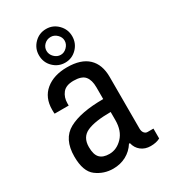

<svg xmlns="http://www.w3.org/2000/svg" viewBox="-176 -779 770 875"><g transform="rotate(-30 209.5 -341.5)"><path d="M297 -606Q297 -569 271.5 -543Q246 -517 210 -517Q174 -517 148 -542.5Q122 -568 122 -606Q122 -642 147.5 -668Q173 -694 210 -694Q246 -694 271.5 -668Q297 -642 297 -606ZM162 -606Q162 -587 176.5 -572.5Q191 -558 210 -558Q228 -558 242.5 -572.5Q257 -587 257 -606Q257 -624 242.5 -638Q228 -652 210 -652Q190 -652 176 -638.5Q162 -625 162 -606ZM352 -360V-88Q352 -73 359 -64.5Q366 -56 376 -56H407V-4Q387 7 357 7Q328 7 307.5 -9Q287 -25 281 -52H276Q257 -22 226.5 -5.5Q196 11 158 11Q109 11 70 -18Q31 -47 31 -125Q31 -218 94 -252.5Q157 -287 276 -287V-349Q276 -387 259.5 -407Q243 -427 200 -427Q160 -427 142.5 -405Q125 -383 125 -352V-340H51Q50 -345 50 -361Q50 -425 92.5 -460Q135 -495 205 -495Q278 -495 315 -460Q352 -425 352 -360ZM110 -130Q110 -90 126.5 -73Q143 -56 176 -56Q215 -56 245.5 -88Q276 -120 276 -176V-219Q193 -219 151.5 -200.5Q110 -182 110 -130Z"/></g></svg>

Font: Pragati Narrow
Style: Regular
Weight: 400
Designer: Hector Gatti, Marcela Romero, Pablo Cosgaya and Nicolas Silva
Foundry: Omnibus-Type
Version: Version 1.010; ttfautohint (v1.3)